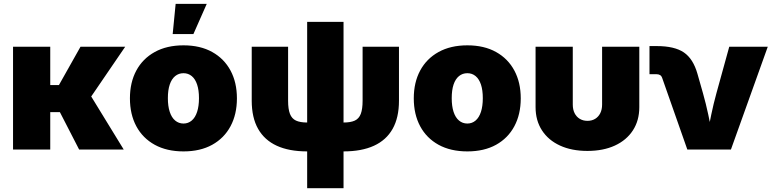

<svg xmlns="http://www.w3.org/2000/svg" viewBox="-20 -789 4076 1013"><path d="M245.1 -542.5V0H48.8V-542.5ZM640.6 -542.5 404.8 -197.3H206.5L204.1 -340.3H291L404.8 -542.5ZM397.5 0 292 -205.1 458 -285.2 632.8 0Z M948.2 9.8Q859.9 9.8 796.4 -25.1Q732.9 -60.1 699.2 -123Q665.5 -186 665.5 -270Q665.5 -354 699.2 -416.7Q732.9 -479.5 796.4 -514.6Q859.9 -549.8 948.2 -549.8Q1036.6 -549.8 1099.6 -514.6Q1162.6 -479.5 1196.3 -416.7Q1230 -354 1230 -270Q1230 -186 1196.3 -123Q1162.6 -60.1 1099.6 -25.1Q1036.6 9.8 948.2 9.8ZM948.2 -137.2Q973.1 -137.2 991.7 -153.1Q1010.3 -168.9 1020 -199Q1029.8 -229 1029.8 -271Q1029.8 -313.5 1020 -342.8Q1010.3 -372.1 991.7 -387.5Q973.1 -402.8 948.2 -402.8Q922.9 -402.8 904.1 -387.5Q885.3 -372.1 875.5 -342.8Q865.7 -313.5 865.7 -271Q865.7 -229 875.5 -199Q885.3 -168.9 904.1 -153.1Q922.9 -137.2 948.2 -137.2ZM891.1 -609.4 906.7 -768.6H1070.8L1000.5 -609.4Z M1600.6 9.8Q1505.4 9.8 1440.4 -20Q1375.5 -49.8 1341.8 -109.1Q1308.1 -168.5 1308.1 -257.8V-542.5H1500V-257.8Q1500 -213.4 1509.8 -188.2Q1519.5 -163.1 1541.5 -152.8Q1563.5 -142.6 1600.6 -142.6H1792.5Q1830.1 -142.6 1852.1 -152.8Q1874 -163.1 1883.5 -188.2Q1893.1 -213.4 1893.1 -257.8V-542.5H2085V-257.8Q2085 -168.5 2051.5 -109.1Q2018.1 -49.8 1952.9 -20Q1887.7 9.8 1792.5 9.8ZM1600.6 204.1V-673.8H1792.5V204.1Z M2445.8 9.8Q2357.4 9.8 2293.9 -25.1Q2230.5 -60.1 2196.8 -123Q2163.1 -186 2163.1 -270Q2163.1 -354 2196.8 -416.7Q2230.5 -479.5 2293.9 -514.6Q2357.4 -549.8 2445.8 -549.8Q2534.2 -549.8 2597.2 -514.6Q2660.2 -479.5 2693.8 -416.7Q2727.5 -354 2727.5 -270Q2727.5 -186 2693.8 -123Q2660.2 -60.1 2597.2 -25.1Q2534.2 9.8 2445.8 9.8ZM2445.8 -137.2Q2470.7 -137.2 2489.3 -153.1Q2507.8 -168.9 2517.6 -199Q2527.3 -229 2527.3 -271Q2527.3 -313.5 2517.6 -342.8Q2507.8 -372.1 2489.3 -387.5Q2470.7 -402.8 2445.8 -402.8Q2420.4 -402.8 2401.6 -387.5Q2382.8 -372.1 2373 -342.8Q2363.3 -313.5 2363.3 -271Q2363.3 -229 2373 -199Q2382.8 -168.9 2401.6 -153.1Q2420.4 -137.2 2445.8 -137.2Z M3079.1 7.3Q2996.1 7.3 2934.6 -21Q2873 -49.3 2839.4 -101.3Q2805.7 -153.3 2805.7 -223.6V-542.5H3002V-237.3Q3002 -210.9 3011.7 -191.7Q3021.5 -172.4 3039.1 -161.9Q3056.6 -151.4 3079.6 -151.4Q3102.5 -151.4 3119.9 -161.9Q3137.2 -172.4 3147 -191.7Q3156.7 -210.9 3156.7 -237.3V-542.5H3353V-223.6Q3353 -153.3 3319.3 -101.3Q3285.6 -49.3 3224.1 -21Q3162.6 7.3 3079.1 7.3Z M3606.4 0 3473.1 -379.4Q3470.2 -388.2 3462.6 -392.8Q3455.1 -397.5 3443.8 -397.5H3406.7V-545.9H3445.3Q3538.6 -545.9 3587.9 -512.5Q3637.2 -479 3659.7 -399.9L3689 -296.9Q3704.6 -241.7 3716.8 -184.6Q3729 -127.4 3741.2 -61.5H3709Q3720.7 -127.4 3732.7 -184.6Q3744.6 -241.7 3759.8 -296.9L3827.6 -542.5H4030.8L3836.4 0Z"/></svg>

Font: Inter 16pt Black
Style: Regular
Weight: 900
Version: Version 4.001;git-66647c0bb